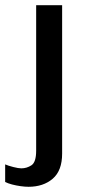

<svg xmlns="http://www.w3.org/2000/svg" viewBox="-65 -531 358 737"><path d="M44.5 186Q31 186 14 183.6Q-3 181.2 -18.5 177.2Q-34 173.2 -45.2 167.5V100Q-34 105 -14.1 110.1Q5.8 115.2 16.8 115.2Q37.8 115.2 55.8 103.4Q73.8 91.5 73.8 47.5V-511H173.5V58.5Q173.5 124 137.4 155Q101.2 186 44.5 186Z"/></svg>

Font: Chivo Medium
Style: Regular
Weight: 500
Designer: Hector Gatti
Foundry: Omnibus-Type
Version: Version 2.002